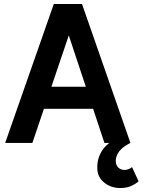

<svg xmlns="http://www.w3.org/2000/svg" viewBox="-20 -720 718 967"><path d="M6 0 251 -700H380L143 0ZM164 -172V-283H486V-172ZM506 0 274 -700H393L637 0ZM585 227Q538 227 503.5 198.5Q469 170 470 123Q470 71 499 31.5Q528 -8 598 -39L636 0Q597 20 580 43Q563 66 563 90Q563 111 575.5 123.5Q588 136 607 136Q626 136 645 122L678 193Q664 206 641 216.5Q618 227 585 227Z"/></svg>

Font: Inclusive Sans SemiBold
Style: Regular
Weight: 600
Designer: Olivia King
Foundry: Olivia King
Version: Version 2.004